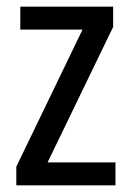

<svg xmlns="http://www.w3.org/2000/svg" viewBox="-20 -557 393 577"><path d="M327 0V-69H123L320 -476V-537H41V-468H228L29 -56V0Z"/></svg>

Font: Noto Sans Gurmukhi UI Condensed
Style: Regular
Weight: 400
Width: 3
Designer: Jelle Bosma - Monotype Design Team
Foundry: Monotype Imaging Inc.
Version: Version 2.004